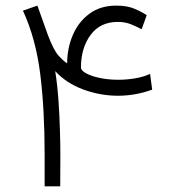

<svg xmlns="http://www.w3.org/2000/svg" viewBox="-20 -654 597 674"><path d="M393.6 -577.1Q331.5 -577.1 297.9 -531.2Q264.2 -485.4 264.2 -417Q264.2 -406.7 282.2 -396.7Q300.3 -386.7 330.1 -380.4Q359.9 -374 395.5 -374Q424.3 -374 453.9 -378.9Q483.4 -383.8 506.8 -394.5L514.2 -339.4Q455.6 -317.9 394 -317.9Q332 -317.9 272.5 -339.8Q212.9 -361.8 173.8 -404.3Q181.6 -355 185.3 -300.8Q189 -246.6 190.4 -196.5Q191.9 -146.5 191.9 -108.9L191.4 0H136.7V-110.8Q136.7 -269.5 121.3 -393.6Q106 -517.6 60.5 -616.7L111.3 -634.3L148.4 -530.3Q168.5 -477.1 186.3 -457.8Q204.1 -438.5 215.8 -431.6Q215.8 -484.4 235.4 -530.5Q254.9 -576.7 293.5 -605.5Q332 -634.3 388.2 -634.3Q426.3 -634.3 452.1 -623.3Q478 -612.3 495.1 -600.6L477.1 -551.3Q460.9 -560.1 440.2 -568.6Q419.4 -577.1 393.6 -577.1Z"/></svg>

Font: Vazirmatn RD ExtraLight
Style: Regular
Weight: 200
Designer: Saber Rastikerdar
Foundry: Saber Rastikerdar
Version: Version 32.102